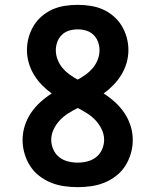

<svg xmlns="http://www.w3.org/2000/svg" viewBox="-20 -763 640 791"><path d="M300 8Q272 8 244 4Q216 0 190 -10.5Q164 -21 141.5 -38.5Q119 -56 104 -79.5Q89 -103 81 -130.5Q73 -158 73 -186Q73 -216 82 -244.5Q91 -273 107.5 -297.5Q124 -322 146 -342Q168 -362 193 -378Q172 -393 153 -412.5Q134 -432 120 -455Q106 -478 98.5 -504Q91 -530 91 -557Q91 -583 98 -608.5Q105 -634 118.5 -656.5Q132 -679 152.5 -696.5Q173 -714 197 -724.5Q221 -735 247.5 -739Q274 -743 300 -743Q326 -743 352.5 -739Q379 -735 403 -724.5Q427 -714 447.5 -696.5Q468 -679 481.5 -656.5Q495 -634 502 -608.5Q509 -583 509 -557Q509 -530 501.5 -504Q494 -478 480 -455Q466 -432 447 -412.5Q428 -393 407 -378Q432 -362 454 -342Q476 -322 492.5 -297.5Q509 -273 518 -244.5Q527 -216 527 -186Q527 -158 519 -130.5Q511 -103 496 -79.5Q481 -56 458.5 -38.5Q436 -21 410 -10.5Q384 0 356 4Q328 8 300 8ZM300 -435Q317 -444 333.5 -456Q350 -468 362.5 -483Q375 -498 382.5 -517Q390 -536 390 -556Q390 -573 384 -590Q378 -607 365 -619.5Q352 -632 335 -637Q318 -642 300 -642Q282 -642 265 -637Q248 -632 235 -619.5Q222 -607 216 -590Q210 -573 210 -556Q210 -536 217.5 -517Q225 -498 237.5 -483Q250 -468 266.5 -456Q283 -444 300 -435ZM300 -93Q320 -93 340 -98Q360 -103 376 -115.5Q392 -128 400.5 -147.5Q409 -167 409 -187Q409 -209 399 -230Q389 -251 373.5 -267.5Q358 -284 339 -296Q320 -308 300 -318Q280 -308 261 -296Q242 -284 226.5 -267.5Q211 -251 201 -230Q191 -209 191 -187Q191 -167 199.5 -147.5Q208 -128 224 -115.5Q240 -103 260 -98Q280 -93 300 -93Z"/></svg>

Font: Iosevka Book
Style: Bold
Weight: 700
Designer: Belleve Invis
Foundry: Belleve Invis
Version: Version 28.0.7; ttfautohint (v1.8.3)